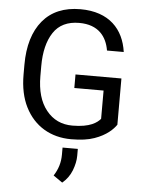

<svg xmlns="http://www.w3.org/2000/svg" viewBox="-63 -770 807 1076"><g transform="rotate(5 340.5 -232.5)"><path d="M349.6 -354V-277.8H514.2V-118.7C495.6 -97.2 457.5 -66.9 356.9 -66.9C295.9 -66.9 247.1 -89.8 210 -136.2C172.9 -182.1 154.3 -246.1 154.3 -328.1V-384.3C154.3 -463.9 169.9 -527.3 200.7 -573.7C231.4 -620.1 279.8 -643.6 345.7 -643.6C454.6 -643.6 501 -579.6 513.7 -502.9H607.9C590.3 -628.9 508.3 -720.7 345.7 -720.7C253.9 -720.7 183.1 -690.9 133.8 -631.8C84.5 -572.3 59.6 -489.3 59.6 -383.3V-328.1C59.6 -257.3 72.3 -196.3 97.7 -146C148.4 -44.9 241.2 9.8 356.4 9.8C409.7 9.8 453.1 3.9 486.8 -8.3C554.2 -31.7 590.3 -67.9 607.9 -93.8V-354ZM313 60.5V100.1C313 145.5 300.8 183.6 276.9 220.7L328.1 256.3C352.1 236.3 370.1 211.9 381.8 182.1C393.1 152.3 398.9 125 398.9 99.1V60.5Z"/></g></svg>

Font: Vazirmatn
Style: Regular
Weight: 400
Designer: Saber Rastikerdar
Foundry: Saber Rastikerdar
Version: Version 33.003